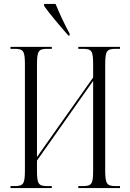

<svg xmlns="http://www.w3.org/2000/svg" viewBox="-20 -951 659 971"><path d="M326 -771H332V-781C302 -836 280 -886 261 -931H203V-921C227 -886 286 -816 326 -771ZM33 0H242V-10H219C174 -10 167 -21 167 -90V-139L451 -542V-92C451 -21 445 -10 399 -10H376V0H587V-10H565C520 -10 512 -21 512 -91V-622C512 -693 519 -704 565 -704H587V-714H376V-704H399C445 -704 451 -693 451 -623V-559L167 -157V-622C167 -693 174 -704 219 -704H242V-714H33V-704H54C99 -704 106 -693 106 -623V-92C106 -21 99 -10 54 -10H33Z"/></svg>

Font: Noto Serif Display ExtraCondensed Light
Style: Regular
Weight: 300
Width: 2
Designer: Monotype Design Team
Foundry: Monotype Imaging Inc.
Version: Version 2.009